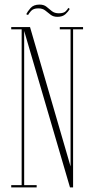

<svg xmlns="http://www.w3.org/2000/svg" viewBox="-20 -818 408 838"><path d="M29 0V-10H74.5V-690H29V-700H111L288 -91.5V-690H241V-700H342.5V-690H299V0H285.5L85.5 -683V-10H140V0ZM231 -744.5Q212.5 -744.5 200.8 -753.8Q189 -763 177.5 -772.2Q166 -781.5 147 -781.5Q125.5 -781.5 115.2 -769.8Q105 -758 102.5 -752.5L94.5 -756Q100 -767.5 113.2 -782.8Q126.5 -798 152.5 -798Q171.5 -798 183 -788.5Q194.5 -779 206.2 -769.5Q218 -760 236.5 -760Q258.5 -760 267.2 -769.2Q276 -778.5 278 -783.5L284.5 -779Q278.5 -768 265.8 -756.2Q253 -744.5 231 -744.5Z"/></svg>

Font: Imbue 100pt Thin
Style: Regular
Weight: 100
Designer: Tyler Finck
Foundry: Etcetera Type Company
Version: Version 1.102; ttfautohint (v1.8.3)